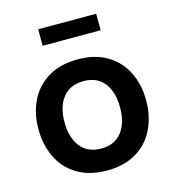

<svg xmlns="http://www.w3.org/2000/svg" viewBox="-116 -874 898 988"><g transform="rotate(-15 333.0 -380.0)"><path d="M46 0ZM46 -280Q46 -363 78.5 -430Q111 -497 176 -536Q241 -575 334 -575Q426 -575 490.5 -536Q555 -497 587.5 -430Q620 -363 620 -280Q620 -196 587.5 -128.5Q555 -61 490.5 -22Q426 17 334 17Q241 17 176 -22Q111 -61 78.5 -128.5Q46 -196 46 -280ZM481 -280Q481 -363 443 -411Q405 -459 334 -459Q262 -459 223.5 -411Q185 -363 185 -280Q185 -197 223.5 -148.5Q262 -100 334 -100Q405 -100 443 -148.5Q481 -197 481 -280ZM178 -777H487V-689H178Z"/></g></svg>

Font: Biryani
Style: Bold
Weight: 700
Designer: Dan Reynolds and Mathieu Reguer
Foundry: Dan Reynolds and Mathieu Reguer
Version: Version 1.004; ttfautohint (v1.1) -l 5 -r 5 -G 72 -x 0 -D la